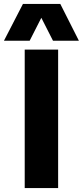

<svg xmlns="http://www.w3.org/2000/svg" viewBox="-70 -951 419 971"><path d="M55 0V-700H224V0ZM-50 -745 46 -931H235L329 -745H198L139 -861L80 -745Z"/></svg>

Font: Georama
Style: Bold
Weight: 700
Designer: Jean-Baptiste Levee
Foundry: Production Type
Version: Version 1.000